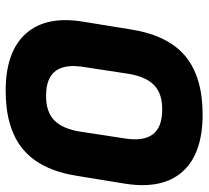

<svg xmlns="http://www.w3.org/2000/svg" viewBox="-48 -658 717 660"><g transform="rotate(90 310.0 -327.5)"><path d="M291 11Q157 11 95 -58.5Q33 -128 54 -255L81 -421Q101 -547 172.5 -606.5Q244 -666 373 -666Q508 -666 569.5 -597Q631 -528 611 -400L584 -234Q564 -108 492.5 -48.5Q421 11 291 11ZM307 -128Q362 -127 392 -155Q422 -183 432 -245L455 -396Q466 -462 441.5 -494.5Q417 -527 357 -527Q303 -528 273 -500Q243 -472 233 -410L210 -259Q199 -193 223.5 -160.5Q248 -128 307 -128Z"/></g></svg>

Font: Sofia Sans Semi Condensed Black
Style: Italic
Weight: 900
Italic angle: -9°
Version: Version 4.100